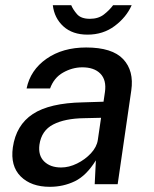

<svg xmlns="http://www.w3.org/2000/svg" viewBox="-20 -710 593 740"><path d="M172 10Q100 10 59.8 -30Q19.5 -70 29.5 -142Q42 -228 106.5 -270.5Q171 -313 299.5 -315.5L379 -318L384.5 -355.5Q391 -401.5 366.8 -426.2Q342.5 -451 295.5 -450.5Q258 -450 223 -430.2Q188 -410.5 173 -369H82.5Q97 -440 159.2 -483.5Q221.5 -527 312 -527Q412.5 -527 454.8 -482Q497 -437 486 -361.5L433.5 0H345L349.5 -92Q313 -33 268.5 -11.5Q224 10 172 10ZM215.5 -64.5Q246 -64.5 277 -79.8Q308 -95 330.5 -119.2Q353 -143.5 357 -170.5L369.5 -256L304.5 -254.5Q230 -253.5 185 -230.2Q140 -207 132 -152.5Q126.5 -111 150.2 -87.8Q174 -64.5 215.5 -64.5ZM317.5 -576.5Q259.5 -576.5 224.5 -608.2Q189.5 -640 183.5 -690H254.5Q261.5 -673 277 -655.2Q292.5 -637.5 326.5 -637.5Q359 -637.5 380.5 -654.2Q402 -671 416 -690H487.5Q467 -643.5 422.2 -610Q377.5 -576.5 317.5 -576.5Z"/></svg>

Font: Public Sans Medium
Style: Italic
Weight: 500
Italic angle: -8°
Designer: The Public Sans project authors (U.S. Web Design System). Libre Franklin designed by Pablo Impallari and Rodrigo Fuenzal
Version: Version 1.007; ttfautohint (v1.8.1) -l 8 -r 50 -G 200 -x 14 